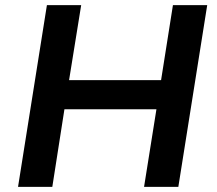

<svg xmlns="http://www.w3.org/2000/svg" viewBox="-20 -725 841 745"><path d="M50 0 162 -705H295L248 -414H605L651 -705H784L672 0H539L587 -301H230L183 0Z"/></svg>

Font: Nunito Sans 9pt
Style: Bold Italic
Weight: 700
Italic angle: -9°
Version: Version 3.101;gftools[0.9.27]